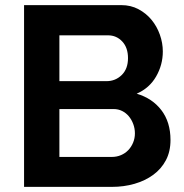

<svg xmlns="http://www.w3.org/2000/svg" viewBox="-20 -730 720 750"><path d="M646 -183Q646 -138 628 -104Q610 -70 578.5 -47Q547 -24 505.5 -12Q464 0 417 0H74V-710H454Q491 -710 521 -694Q551 -678 572 -652.5Q593 -627 604.5 -594.5Q616 -562 616 -529Q616 -477 590 -431.5Q564 -386 514 -364Q575 -346 610.5 -299.5Q646 -253 646 -183ZM507 -209Q507 -228 500.5 -245.5Q494 -263 483 -276Q472 -289 457 -296.5Q442 -304 424 -304H212V-117H417Q436 -117 452.5 -124Q469 -131 481 -143.5Q493 -156 500 -173Q507 -190 507 -209ZM212 -592V-413H396Q431 -413 455.5 -437Q480 -461 480 -503Q480 -544 457.5 -568Q435 -592 402 -592Z"/></svg>

Font: Oxford Sans
Style: Bold
Weight: 700
Designer: Matt McInerney, Pablo Impallari, Rodrigo Fuenzalida
Foundry: Matt McInerney, Pablo Impallari, Rodrigo Fuenzalida
Version: Version 3.000g; ttfautohint (v1.5) -l 8 -r 28 -G 28 -x 14 -D